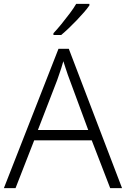

<svg xmlns="http://www.w3.org/2000/svg" viewBox="-20 -968 648 988"><path d="M547 0 452 -246H156L60 0H0L281 -717H334L608 0ZM339 -556Q335 -566 329 -583Q323 -600 317 -619Q311 -638 306 -653Q301 -636 295.5 -618Q290 -600 284 -584Q278 -568 274 -555L175 -299H434ZM440 -940Q429 -924 412 -904.5Q395 -885 375 -864Q355 -843 334.5 -823.5Q314 -804 295 -788H255V-797Q274 -817 296 -844Q318 -871 339 -899Q360 -927 372 -948H440Z"/></svg>

Font: Noto Sans Hebrew Light
Style: Regular
Weight: 300
Designer: Monotype Design Team
Foundry: Monotype Imaging Inc.
Version: Version 2.003